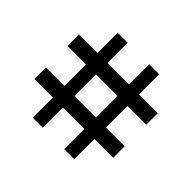

<svg xmlns="http://www.w3.org/2000/svg" viewBox="-136 -910 1151 1151"><g transform="rotate(-45 440.0 -334.0)"><path d="M349 -668V-511H531V-668H629V-511H800V-426H629V-244H800V-159H629V0H531V-159H349V0H251V-159H80V-244H251V-426H80V-511H251V-668ZM531 -244V-426H349V-244Z"/></g></svg>

Font: Madhuban
Style: Regular
Weight: 400
Designer: jaikishan Patel
Foundry: MagicType
Version: Version 1.000